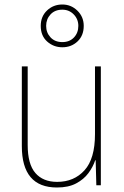

<svg xmlns="http://www.w3.org/2000/svg" viewBox="-20 -823 553 853"><path d="M428 -528V0H408L405 -111H403Q393 -81 372.5 -53.5Q352 -26 318 -8Q284 10 233 10Q77 10 77 -174V-528H103V-179Q103 -94 137 -54.5Q171 -15 234 -15Q309 -15 355.5 -66.5Q402 -118 402 -227V-528ZM257 -613Q218 -613 189.5 -638.5Q161 -664 161 -708Q161 -750 189 -776.5Q217 -803 257 -803Q296 -803 324 -775.5Q352 -748 352 -708Q352 -665 324.5 -639Q297 -613 257 -613ZM257 -636Q289 -636 308.5 -656.5Q328 -677 328 -708Q328 -738 307.5 -759Q287 -780 257 -780Q224 -780 204.5 -759Q185 -738 185 -708Q185 -678 204.5 -657Q224 -636 257 -636Z"/></svg>

Font: Noto Sans Khmer UI SemiCondensed Thin
Style: Regular
Weight: 100
Width: 4
Designer: Danh Hong and the Monotype Design Team
Foundry: Monotype Imaging Inc.
Version: Version 2.002; ttfautohint (v1.8.4.7-5d5b)